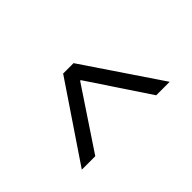

<svg xmlns="http://www.w3.org/2000/svg" viewBox="-143 -775 887 887"><g transform="rotate(45 300.0 -332.0)"><path d="M495 -45 120 -298V-366L495 -619V-531L199 -334V-330L495 -133Z"/></g></svg>

Font: Source Code Pro Medium
Style: Italic
Weight: 500
Italic angle: -11°
Monospace: yes
Designer: Paul D. Hunt, Teo Tuominen
Foundry: Adobe Systems Incorporated
Version: Version 1.050;PS 1.000;hotconv 16.6.51;makeotf.lib2.5.65220